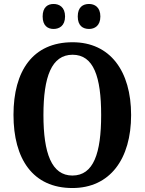

<svg xmlns="http://www.w3.org/2000/svg" viewBox="-20 -938 729 968"><path d="M429 -792C457 -792 486 -808 486 -855C486 -902 457 -918 429 -918C398 -918 372 -902 372 -855C372 -808 398 -792 429 -792ZM250 -792C279 -792 308 -808 308 -855C308 -902 279 -918 250 -918C221 -918 195 -902 195 -855C195 -808 221 -792 250 -792ZM345 10C535 10 641 -137 641 -358C641 -580 535 -725 346 -725C145 -725 48 -580 48 -359C48 -137 145 10 345 10ZM345 -53C240 -53 199 -166 199 -358C199 -551 240 -662 346 -662C452 -662 490 -551 490 -358C490 -166 452 -53 345 -53Z"/></svg>

Font: Noto Serif Myanmar Condensed
Style: Bold
Weight: 700
Width: 3
Designer: Ben Mitchell and the Monotype Design Team
Foundry: Monotype Imaging Inc.
Version: Version 2.106